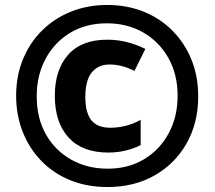

<svg xmlns="http://www.w3.org/2000/svg" viewBox="-20 -744 865 774"><path d="M413 10Q330 10 262 -18Q194 -46 145.5 -96.5Q97 -147 71 -214Q45 -281 45 -358Q45 -438 72.5 -505Q100 -572 149.5 -621Q199 -670 266 -697Q333 -724 412 -724Q492 -724 559 -697Q626 -670 675.5 -620Q725 -570 752 -503Q779 -436 779 -355Q779 -249 732.5 -166.5Q686 -84 603.5 -37Q521 10 413 10ZM414 -64Q498 -64 561.5 -102.5Q625 -141 660.5 -207.5Q696 -274 696 -358Q696 -444 659 -510Q622 -576 557.5 -613Q493 -650 411 -650Q326 -650 262.5 -611.5Q199 -573 163.5 -506.5Q128 -440 128 -356Q128 -268 165 -202.5Q202 -137 267 -100.5Q332 -64 414 -64ZM416 -129Q312 -129 256.5 -189.5Q201 -250 201 -358Q201 -463 255 -523.5Q309 -584 412 -584Q453 -584 491 -574.5Q529 -565 566 -547L522 -458Q471 -484 422 -484Q376 -484 350 -452Q324 -420 324 -354Q324 -289 348.5 -259Q373 -229 425 -229Q454 -229 485.5 -236.5Q517 -244 547 -261V-159Q487 -129 416 -129Z"/></svg>

Font: Noto Sans Bengali Condensed ExtraBold
Style: Regular
Weight: 800
Width: 3
Designer: Joana Ranito - Universal Thirst; Jelle Bosma - Monotype Design Team
Foundry: Universal Thirst ehf.
Version: Version 3.000; ttfautohint (v1.8.4.7-5d5b)